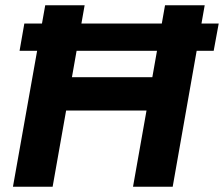

<svg xmlns="http://www.w3.org/2000/svg" viewBox="-20 -706 847 726"><path d="M29 0 151 -686H300L252 -414H556L604 -686H754L633 0H483L534 -288H230L179 0ZM54 -514 72 -617H807L788 -514Z"/></svg>

Font: Archivo SemiBold
Style: Bold Italic
Weight: 700
Italic angle: -10°
Version: Version 2.001